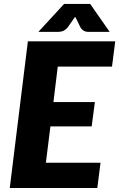

<svg xmlns="http://www.w3.org/2000/svg" viewBox="-20 -934 592 954"><path d="M267 -603 245.5 -427H451.5L435.5 -306H230.5L208 -125.5H479.5L463.5 0H28.5L118.5 -728.5H552.5L536.5 -603ZM525 -775.5H422Q417.5 -775.5 412.5 -776Q407.5 -776.5 401.8 -778.8Q396 -781 390.2 -785.5Q384.5 -790 379.5 -798.5L360.5 -837.5Q358.5 -841 356.8 -844Q355 -847 353.5 -850.5Q351 -847 348.8 -844Q346.5 -841 344 -837.5L317 -798.5Q302 -782 289.8 -778.8Q277.5 -775.5 269 -775.5H170.5L298.5 -914.5H428Z"/></svg>

Font: Lato ExtraBold
Style: Italic
Weight: 800
Italic angle: -7°
Designer: Lukasz Dziedzic with Adam Twardoch and Botio Nikoltchev
Foundry: tyPoland Lukasz Dziedzic
Version: Version 2.015; 2015-08-06; http://www.latofonts.com/